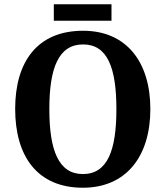

<svg xmlns="http://www.w3.org/2000/svg" viewBox="-20 -869 776 899"><path d="M232 -772H502V-849H232ZM368 10C571 10 684 -137 684 -358C684 -580 571 -725 369 -725C155 -725 51 -580 51 -359C51 -137 155 10 368 10ZM368 -54C254 -54 211 -166 211 -358C211 -550 254 -661 369 -661C484 -661 525 -550 525 -358C525 -166 484 -54 368 -54Z"/></svg>

Font: Noto Serif Ethiopic SemiCondensed
Style: Bold
Weight: 700
Width: 4
Designer: Monotype Design Team
Foundry: Monotype Imaging Inc.
Version: Version 2.102